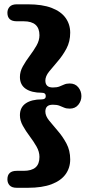

<svg xmlns="http://www.w3.org/2000/svg" viewBox="-20 -760 456 908"><path d="M196.5 -305.5Q196.5 -321.4 177.4 -321.4Q129.3 -321.4 101.8 -340Q74.2 -358.7 74.2 -396Q74.2 -421.7 88.2 -446.6Q102.1 -471.5 120.4 -495.8Q138.7 -520.1 152.7 -544.5Q166.6 -568.9 166.6 -593.2Q166.6 -626.2 148.1 -642.8Q129.5 -659.4 91.5 -659.4H59.4Q15 -659.4 15 -699.7Q15 -716.5 25.7 -728.1Q36.4 -739.6 59.4 -739.6H112Q179.7 -739.6 224.1 -722.7Q268.5 -705.7 290.2 -675.3Q312 -644.9 312 -605.4Q312 -563.3 294.2 -530.1Q276.4 -496.9 253.2 -470.3Q230.1 -443.7 212.3 -421.6Q194.5 -399.4 194.5 -379.1Q194.5 -363 203.1 -354.6Q211.7 -346.3 230.1 -346.3Q249.2 -346.3 260.9 -350.9Q272.7 -355.5 283.4 -360.3Q294.2 -365.2 309.8 -365.2Q335.6 -365.2 350.3 -347.1Q365 -329 365 -305.5Q365 -282.4 350.3 -264.4Q335.6 -246.3 309.8 -246.3Q294.2 -246.3 283.4 -250.9Q272.7 -255.5 260.9 -260.2Q249.2 -264.8 230.1 -264.8Q211.7 -264.8 203.1 -256.6Q194.5 -248.4 194.5 -232.3Q194.5 -212 212.3 -189.9Q230.1 -167.8 253.2 -141.2Q276.4 -114.7 294.2 -81.4Q312 -48.2 312 -6.1Q312 33.8 290.2 64Q268.5 94.2 224.1 111.2Q179.7 128.1 112 128.1H59.4Q36.4 128.1 25.7 116.8Q15 105.4 15 88.1Q15 47.9 59.4 47.9H91.5Q129.5 47.9 148.1 31.7Q166.6 15.5 166.6 -17.9Q166.6 -42.6 152.7 -67Q138.7 -91.4 120.4 -115.7Q102.1 -140 88.2 -164.9Q74.2 -189.8 74.2 -215Q74.2 -252.3 101.8 -271.2Q129.3 -290 177.4 -290Q196.5 -290 196.5 -305.5Z"/></svg>

Font: Fraunces SuperSoft Wonky
Style: Regular
Weight: 900
Version: Version 1.000;[b76b70a41]